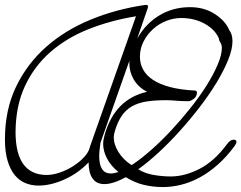

<svg xmlns="http://www.w3.org/2000/svg" viewBox="-20 -736 978 778"><path d="M909 -614Q922 -597 922 -569Q922 -536 904 -492Q886 -448 856.5 -399.5Q827 -351 788 -300.5Q749 -250 706.5 -203Q664 -156 621 -116.5Q578 -77 540 -50Q568 -33 603 -27Q638 -21 672 -21Q729 -21 789 -52Q849 -83 900 -152Q913 -170 927 -170Q938 -170 938 -161Q938 -155 931 -145Q898 -100 861.5 -68Q825 -36 787.5 -16Q750 4 712.5 13Q675 22 640 22Q600 22 562.5 13Q525 4 490 -18Q438 10 403 10Q371 10 355 -13Q339 -36 339 -78Q297 -34 241.5 -9Q186 16 136 16Q107 16 82 5.5Q57 -5 39 -27.5Q21 -50 10.5 -85.5Q0 -121 0 -171Q0 -291 45 -384.5Q90 -478 167 -546Q244 -614 347.5 -656.5Q451 -699 568 -716H572Q580 -716 580 -709Q580 -707 578 -701L536 -580Q570 -640 625.5 -673.5Q681 -707 750 -707Q807 -707 850 -679.5Q893 -652 909 -614ZM387 -157Q385 -142 383.5 -128.5Q382 -115 382 -104Q382 -33 429 -33Q442 -33 460 -39Q429 -64 413.5 -94Q398 -124 398 -153Q398 -163 400 -172.5Q402 -182 405 -193Q447 -335 576 -364Q541 -382 522.5 -413Q504 -444 504 -480Q504 -489 505 -492ZM513 -67Q513 -67 521 -72Q555 -95 595 -130.5Q635 -166 675 -209Q715 -252 752 -298.5Q789 -345 817 -389.5Q845 -434 862 -474Q879 -514 879 -542Q879 -554 873 -563.5Q867 -573 867 -580Q852 -616 810 -639.5Q768 -663 714 -663Q683 -663 653 -651Q623 -639 599.5 -617.5Q576 -596 561.5 -567.5Q547 -539 547 -506Q547 -478 560 -454Q573 -430 600.5 -412Q628 -394 670 -383Q712 -372 771 -369Q778 -368 778 -361Q778 -345 765 -335.5Q752 -326 744 -326H742Q713 -326 692.5 -328Q672 -330 653 -330Q606 -330 572.5 -324.5Q539 -319 514.5 -305Q490 -291 473.5 -267Q457 -243 446 -207Q444 -199 442.5 -192.5Q441 -186 441 -178Q441 -151 460 -120Q479 -89 513 -67ZM344 -139V-140Q344 -141 344.5 -141Q345 -141 345 -143L531 -670Q427 -653 338 -617.5Q249 -582 183.5 -524.5Q118 -467 80.5 -386Q43 -305 43 -197Q44 -111 76 -69Q108 -27 169 -27Q194 -27 223 -37Q252 -47 277.5 -63.5Q303 -80 321 -99.5Q339 -119 344 -139Z"/></svg>

Font: Discipuli Britannica
Style: Regular
Weight: 400
Designer: Peter Wiegel
Foundry: Peter Wiegel
Version: Version 0.001 2009